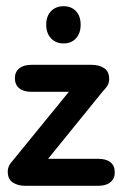

<svg xmlns="http://www.w3.org/2000/svg" viewBox="-20 -599 398 619"><path d="M135 -87 311 -304Q323 -316 327.5 -325Q332 -334 332 -344Q332 -369 315.5 -379.5Q299 -390 276 -390H81Q56 -390 42 -378.5Q28 -367 28 -347Q28 -326 42 -314.5Q56 -303 81 -303H202L25 -86Q14 -74 9.5 -65Q5 -56 5 -46Q5 -21 21.5 -10.5Q38 0 60 0H297Q322 0 336 -11.5Q350 -23 350 -43Q350 -65 336 -76Q322 -87 297 -87ZM185 -579Q160 -579 144.5 -563Q129 -547 129 -519Q129 -492 144.5 -475.5Q160 -459 185 -459Q210 -459 225 -475.5Q240 -492 240 -519Q240 -547 225 -563Q210 -579 185 -579Z"/></svg>

Font: Beiruti SemiBold
Style: Regular
Weight: 600
Designer: Arlette Boutros
Foundry: Boutros
Version: Version 1.41